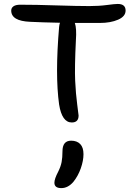

<svg xmlns="http://www.w3.org/2000/svg" viewBox="-20 -651 687 977"><path d="M345.2 -27.8Q295.4 -27.8 280.8 -119.1Q259.8 -268.6 280.8 -514.2Q282.2 -526.9 285.2 -535.2Q190.4 -537.1 133.8 -540Q37.1 -543.9 37.1 -597.2Q37.1 -610.8 48.6 -618.9Q60.1 -627 83 -627Q161.6 -627 268.1 -623.5Q374.5 -620.1 435.1 -620.1Q483.4 -620.1 523.9 -625.5Q564.5 -630.9 579.1 -630.9Q619.1 -630.9 619.1 -597.2Q619.1 -567.4 580.8 -550.8Q542.5 -534.2 487.8 -534.2H360.8Q370.6 -506.8 366.2 -445.8Q359.4 -307.6 362.5 -240.2Q365.7 -172.9 372.8 -120.1Q379.9 -67.4 379.9 -63Q379.9 -27.8 345.2 -27.8ZM292 306.2Q256.8 306.2 256.8 278.8Q256.8 259.3 275.9 223.1Q289.1 196.8 293.5 173.6Q297.9 150.4 297.9 119.1Q297.9 64.9 341.8 64.9Q371.6 64.9 388.2 82Q404.8 99.1 404.8 133.8Q404.8 166.5 391.1 205.6Q377.4 244.6 353 274.9Q325.7 306.2 292 306.2Z"/></svg>

Font: Shantell Sans Irregular
Style: Regular
Weight: 400
Designer: Stephen Nixon, Anya Danilova, Shantell Martin
Foundry: Arrow Type
Version: Version 1.006;[9816181b4]